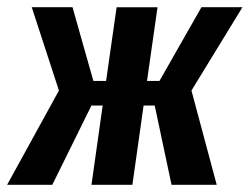

<svg xmlns="http://www.w3.org/2000/svg" viewBox="-38 -515 696 535"><path d="M-18.2 0 126.2 -262.7 50.4 -495H164L222.2 -289.4H257.6L286.9 -494.7H400.9L371.6 -289.4H406.3L523.4 -495H637.6L495.5 -262.7L565.9 0H440L393.1 -221H362.1L330.9 0H216.9L248.1 -221H216.8L107.7 0Z"/></svg>

Font: Alumni Sans SC Thin
Style: Italic
Weight: 100
Italic angle: -8°
Designer: Robert E. Leuschke
Foundry: Robert E. Leuschke
Version: Version 1.016